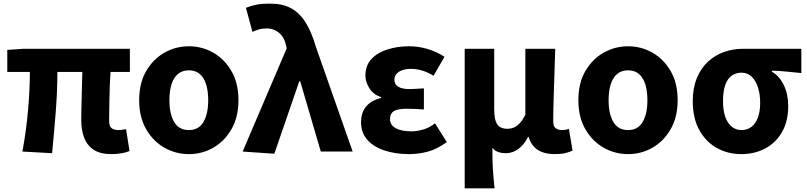

<svg xmlns="http://www.w3.org/2000/svg" viewBox="-20 -832 4432 1054"><path d="M591 14Q530 14 494 -10Q458 -34 442 -76Q426 -118 426 -175Q426 -189 426.5 -217.5Q427 -246 428 -283.5Q429 -321 430 -361Q431 -401 432 -437H295Q295 -334 286 -218Q277 -102 266 9L103 0Q124 -114 134 -228Q144 -342 144 -437H20V-558L105 -564H693V-437H587Q584 -399 582.5 -356.5Q581 -314 580.5 -275.5Q580 -237 579.5 -208.5Q579 -180 579 -169Q579 -140 592 -129Q605 -118 630 -118Q644 -118 672 -123L691 -3Q676 4 649.5 9Q623 14 591 14Z M1017 14Q945 14 883 -21Q821 -56 782.5 -122.5Q744 -189 744 -282Q744 -376 782.5 -442Q821 -508 883 -543Q945 -578 1017 -578Q1089 -578 1150.5 -543Q1212 -508 1250.5 -442Q1289 -376 1289 -282Q1289 -189 1250.5 -122.5Q1212 -56 1150.5 -21Q1089 14 1017 14ZM1017 -118Q1071 -118 1097 -162.5Q1123 -207 1123 -282Q1123 -332 1111.5 -369Q1100 -406 1076.5 -426Q1053 -446 1017 -446Q981 -446 957 -426Q933 -406 921.5 -369Q910 -332 910 -282Q910 -207 936 -162.5Q962 -118 1017 -118Z M1486 12 1312 0 1554 -567 1550 -584Q1540 -629 1511 -652.5Q1482 -676 1446 -676Q1420 -676 1402.5 -671Q1385 -666 1366 -657L1330 -789Q1357 -800 1386 -806Q1415 -812 1465 -812Q1530 -812 1576.5 -787.5Q1623 -763 1656.5 -710.5Q1690 -658 1714 -575L1916 0H1741L1628 -386H1623Z M2224 14Q2152 14 2092 -5.5Q2032 -25 1997 -64Q1962 -103 1962 -161Q1962 -199 1975.5 -225.5Q1989 -252 2013.5 -269Q2038 -286 2072 -294V-299Q2029 -313 2007.5 -348Q1986 -383 1986 -417Q1986 -473 2019.5 -508.5Q2053 -544 2108 -561Q2163 -578 2226 -578Q2277 -578 2327.5 -563Q2378 -548 2420 -520L2360 -416Q2332 -434 2300 -444Q2268 -454 2235 -454Q2195 -454 2170 -438Q2145 -422 2145 -395Q2145 -369 2166 -356Q2187 -343 2228 -343Q2245 -343 2266 -344.5Q2287 -346 2307 -347V-231Q2282 -233 2257.5 -234Q2233 -235 2210 -235Q2164 -235 2142.5 -222Q2121 -209 2121 -177Q2121 -146 2152 -128.5Q2183 -111 2240 -111Q2267 -111 2301.5 -120.5Q2336 -130 2368 -155L2433 -52Q2379 -13 2328.5 0.5Q2278 14 2224 14Z M2531 202V-564H2693V-234Q2693 -173 2710 -149Q2727 -125 2764 -125Q2784 -125 2801 -132Q2818 -139 2833.5 -156Q2849 -173 2864 -201V-564H3028Q3026 -498 3023.5 -424Q3021 -350 3019 -282.5Q3017 -215 3017 -166Q3017 -139 3030 -128.5Q3043 -118 3067 -118Q3075 -118 3084 -119.5Q3093 -121 3103 -125L3123 -5Q3105 3 3083 8.5Q3061 14 3026 14Q2967 14 2931 -10Q2895 -34 2882 -81H2879Q2858 -38 2826 -14.5Q2794 9 2757 9Q2735 9 2716.5 3Q2698 -3 2683 -20Q2683 12 2683.5 39.5Q2684 67 2685.5 93Q2687 119 2689.5 145.5Q2692 172 2695 202Z M3428 14Q3356 14 3294 -21Q3232 -56 3193.5 -122.5Q3155 -189 3155 -282Q3155 -376 3193.5 -442Q3232 -508 3294 -543Q3356 -578 3428 -578Q3500 -578 3561.5 -543Q3623 -508 3661.5 -442Q3700 -376 3700 -282Q3700 -189 3661.5 -122.5Q3623 -56 3561.5 -21Q3500 14 3428 14ZM3428 -118Q3482 -118 3508 -162.5Q3534 -207 3534 -282Q3534 -332 3522.5 -369Q3511 -406 3487.5 -426Q3464 -446 3428 -446Q3392 -446 3368 -426Q3344 -406 3332.5 -369Q3321 -332 3321 -282Q3321 -207 3347 -162.5Q3373 -118 3428 -118Z M4049 14Q3976 14 3915.5 -19.5Q3855 -53 3819 -118Q3783 -183 3783 -276Q3783 -349 3805.5 -403.5Q3828 -458 3866.5 -493.5Q3905 -529 3954 -546.5Q4003 -564 4056 -564H4379V-431Q4333 -435 4297 -439Q4261 -443 4217 -444V-439Q4259 -414 4283 -364.5Q4307 -315 4307 -250Q4307 -168 4274 -109Q4241 -50 4182.5 -18Q4124 14 4049 14ZM4051 -118Q4082 -118 4105 -135.5Q4128 -153 4140.5 -186.5Q4153 -220 4153 -267Q4153 -313 4141.5 -350.5Q4130 -388 4107 -410.5Q4084 -433 4051 -433Q4020 -433 3997 -417Q3974 -401 3961.5 -366Q3949 -331 3949 -276Q3949 -226 3961.5 -190.5Q3974 -155 3997 -136.5Q4020 -118 4051 -118Z"/></svg>

Font: Noto Sans KR ExtraBold
Style: Regular
Weight: 800
Designer: Ryoko NISHIZUKA  (kana, bopomofo & ideographs); Paul D. Hunt (Latin, Greek & Cyrillic); Sandoll Communications , Soo-you
Foundry: Adobe
Version: Version 2.004-H2;hotconv 1.0.118;makeotfexe 2.5.65603